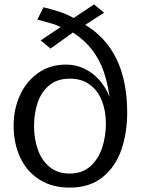

<svg xmlns="http://www.w3.org/2000/svg" viewBox="-20 -845 640 874"><path d="M42 -274Q42 -347 70.5 -410.5Q99 -474 153.2 -512.5Q207.5 -551 281 -551Q326 -551 365.2 -531.8Q404.5 -512.5 433.8 -479Q463 -445.5 479 -402.5Q469.5 -468.5 451.5 -520.8Q433.5 -573 399.8 -617.5Q366 -662 312 -697L210 -624L165 -661L256 -722Q239.5 -730.5 221 -736.2Q202.5 -742 173.5 -749.5Q162 -753 150 -756L178 -812Q225 -800 255.8 -789.8Q286.5 -779.5 315 -763L408 -825L454 -787L368 -732Q559 -617 559 -332Q559 -242.5 533.2 -165.5Q507.5 -88.5 448.8 -39.8Q390 9 297 9Q216.5 9 159 -27.8Q101.5 -64.5 71.8 -128.5Q42 -192.5 42 -274ZM462 -283Q462 -339 444.2 -385.2Q426.5 -431.5 389.5 -459.2Q352.5 -487 298 -487Q240.5 -487 204 -456.5Q167.5 -426 151.2 -377Q135 -328 135 -271Q135 -214.5 151.8 -165.5Q168.5 -116.5 205 -85.8Q241.5 -55 297 -55Q354.5 -55 391.5 -88.2Q428.5 -121.5 445.2 -173.2Q462 -225 462 -283Z"/></svg>

Font: JuliaMono Light
Style: Regular
Weight: 300
Monospace: yes
Designer: cormullion
Foundry: corm
Version: Version 0.054; ttfautohint (v1.8.4)